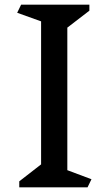

<svg xmlns="http://www.w3.org/2000/svg" viewBox="-20 -805 468 827"><path d="M357 2H63V-24L157 -97V-713L54 -750L71 -785H365V-759L270 -686V-72L374 -33Z"/></svg>

Font: Inknut Antiqua Light
Style: Regular
Weight: 300
Designer: Claus Eggers Sørensen
Foundry: Claus Eggers Sørensen
Version: Version 1.003; ttfautohint (v1.8.2) -l 8 -r 50 -G 200 -x 14 